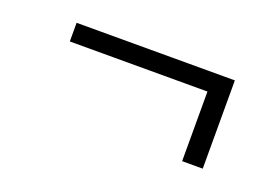

<svg xmlns="http://www.w3.org/2000/svg" viewBox="-47 -565 676 464"><g transform="rotate(20 291.0 -333.5)"><path d="M441 -220V-399H87V-447H494V-220Z"/></g></svg>

Font: Gantari Light
Style: Regular
Weight: 300
Designer: Anugrah Pasau
Foundry: Lafontype
Version: Version 1.000; ttfautohint (v1.8.3)